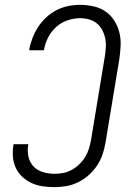

<svg xmlns="http://www.w3.org/2000/svg" viewBox="-20 -763 540 791"><path d="M205 8Q180 8 156 4.5Q132 1 111 -8.5Q90 -18 73 -33.5Q56 -49 46 -69.5Q36 -90 33.5 -114.5Q31 -139 35 -163Q35 -165 35.5 -166.5Q36 -168 36 -169H97Q97 -168 96.5 -167Q96 -166 96 -165Q92 -140 97.5 -116.5Q103 -93 118.5 -77Q134 -61 157 -54Q180 -47 205 -47Q223 -47 241 -50.5Q259 -54 276 -63.5Q293 -73 307 -86.5Q321 -100 331 -116.5Q341 -133 346.5 -151Q352 -169 355 -186L412 -531Q415 -551 416 -570Q417 -589 413 -607Q409 -625 400.5 -640.5Q392 -656 378.5 -667Q365 -678 347 -683Q329 -688 310 -688Q284 -688 257.5 -679Q231 -670 210.5 -651Q190 -632 177.5 -607Q165 -582 161 -556H100Q104 -580 113 -604Q122 -628 136 -650Q150 -672 169.5 -690.5Q189 -709 212.5 -721Q236 -733 260.5 -738Q285 -743 310 -743Q338 -743 365 -737Q392 -731 413.5 -716.5Q435 -702 449.5 -680Q464 -658 471 -632Q478 -606 477 -578.5Q476 -551 472 -522L415 -177Q411 -153 403 -128.5Q395 -104 380.5 -82Q366 -60 346 -42Q326 -24 302.5 -12.5Q279 -1 254 3.5Q229 8 205 8Z"/></svg>

Font: Iosevka SS04 Light Oblique
Style: Regular
Weight: 300
Italic angle: -9°
Monospace: yes
Designer: Belleve Invis
Foundry: Belleve Invis
Version: Version 19.0.0; ttfautohint (v1.8.4)